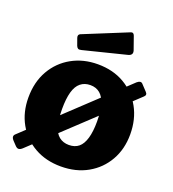

<svg xmlns="http://www.w3.org/2000/svg" viewBox="-138 -855 875 971"><g transform="rotate(20 300.0 -370.0)"><path d="M88 -11Q77 -1 68 -0.5Q59 0 49 -11L31 -30Q12 -50 28 -64L514 -521Q532 -536 543 -525L574 -492Q587 -479 574 -467ZM299 10Q218 10 156.5 -25Q95 -60 60.5 -121.5Q26 -183 26 -262Q26 -346 62 -408.5Q98 -471 160 -505.5Q222 -540 300 -540Q382 -540 443.5 -504Q505 -468 539.5 -405.5Q574 -343 574 -262Q574 -183 539 -121.5Q504 -60 442 -25Q380 10 299 10ZM300 -106Q332 -106 352.5 -123Q373 -140 383.5 -176Q394 -212 394 -266Q394 -321 383.5 -357Q373 -393 352 -410.5Q331 -428 300 -428Q269 -428 247.5 -410.5Q226 -393 216 -357Q206 -321 206 -266Q206 -211 216 -175.5Q226 -140 247.5 -123Q269 -106 300 -106ZM420 -738 445 -667Q452 -644 428 -637L196 -579Q184 -576 178.5 -579Q173 -582 169 -591L155 -630Q150 -646 163 -652L401 -749Q414 -754 420 -738Z"/></g></svg>

Font: Libre Franklin ExtraBold
Style: Regular
Weight: 800
Designer: Pablo Impallari, Rodrigo Fuenzalida, Nhung Nguyen
Foundry: Impallari Type
Version: Version 3.000